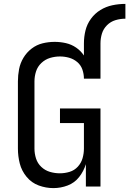

<svg xmlns="http://www.w3.org/2000/svg" viewBox="-20 -958 664 986"><path d="M254 8Q292 8 327.5 -5.5Q363 -19 386.5 -49Q410 -79 421 -115V0H496V-401H288V-326H411V-195Q411 -170 404 -145.5Q397 -121 379.5 -102Q362 -83 337.5 -75.5Q313 -68 287 -68Q261 -68 236 -75.5Q211 -83 192 -101Q173 -119 165 -144Q157 -169 157 -195V-540Q157 -566 165 -591Q173 -616 192.5 -634.5Q212 -653 237 -660.5Q262 -668 288 -668Q288 -668 288 -668Q288 -668 288 -668Q312 -668 335 -661.5Q358 -655 376.5 -639.5Q395 -624 403 -601Q411 -578 411 -554H496V-735Q496 -761 503.5 -785.5Q511 -810 529.5 -828.5Q548 -847 573 -854.5Q598 -862 624 -862V-938Q590 -938 557 -931Q524 -924 495.5 -906.5Q467 -889 447 -861.5Q427 -834 419 -801.5Q411 -769 411 -735V-673Q395 -697 371 -713.5Q347 -730 318.5 -736.5Q290 -743 261 -743Q229 -743 198.5 -735.5Q168 -728 142.5 -708.5Q117 -689 100.5 -661.5Q84 -634 78 -603Q72 -572 72 -540V-195Q72 -156 81.5 -118.5Q91 -81 116.5 -50Q142 -19 179 -5.5Q216 8 254 8Z"/></svg>

Font: Iosevka Sparkle
Style: Regular
Weight: 400
Designer: Belleve Invis
Foundry: Belleve Invis
Version: Version 4.5.0; ttfautohint (v1.8.3)